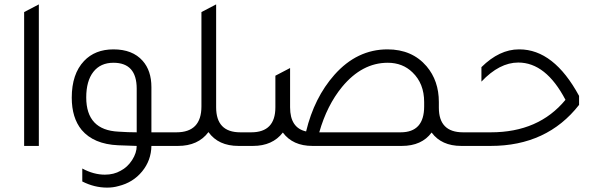

<svg xmlns="http://www.w3.org/2000/svg" viewBox="-20 -665 2709 875"><path d="M90 0V-610L157 -645V0Z M776 -62V0H670Q669 66 627.5 116.5Q586 167 520 183Q496 190 468 190Q410 190 355 162V103Q407 131 458 131Q499 131 530 113Q561 97 582 64.5Q603 32 603 0L518 -3Q407 -8 352 -73Q307 -128 307 -220Q307 -328 363 -387Q413 -440 497 -440Q584 -440 630 -388Q670 -343 670 -268V-62ZM603 -261Q603 -379 497 -379Q438 -379 405.5 -337.5Q373 -296 373 -221Q373 -72 520 -65Q564 -62 603 -62Z M1075 -62H1110V0H1067Q975 0 930 -63Q883 0 791 0H756V-62H784Q898 -62 898 -180V-610L965 -645V-176Q965 -62 1075 -62Z M2090 -62H2125V0H2082Q1992 0 1947 -61Q1902 0 1811 0H1404Q1314 0 1269 -61Q1222 0 1133 0H1090V-62H1125Q1235 -62 1235 -176V-320L1302 -355V-176Q1302 -82 1375 -66Q1412 -220 1504 -324Q1607 -440 1746 -440Q1858 -440 1924 -363Q1980 -297 1980 -200V-174Q1980 -62 2090 -62ZM1806 -62Q1913 -62 1913 -180V-200Q1913 -284 1860 -335Q1815 -379 1747 -379Q1630 -379 1539 -269Q1470 -185 1435 -62Z M2105 0V-62H2217Q2435 -62 2557 -210Q2468 -380 2342 -380Q2256 -380 2174 -293V-359Q2256 -440 2345 -440H2347Q2504 -440 2619 -228V-187Q2473 0 2216 0Z"/></svg>

Font: Space Grotesk
Style: Regular
Weight: 400
Designer: Florian Karsten
Foundry: Florian Karsten
Version: Version 2.000